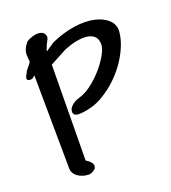

<svg xmlns="http://www.w3.org/2000/svg" viewBox="-121 -720 734 826"><g transform="rotate(-20 245.5 -307.0)"><path d="M152.3 -45.4Q169.9 -35.2 177.2 -23.2Q184.6 -11.2 176.3 1.5Q168.9 8.3 162.4 11.5Q155.8 14.6 150.4 15.6Q145 16.6 140.1 15.6Q129.4 15.6 117.2 11.5Q105 7.3 95.5 0.7Q85.9 -5.9 80.1 -15.9Q74.2 -25.9 74.2 -37.6L70.3 -464.8L56.6 -454.1Q44.9 -452.6 39.6 -454.8Q34.2 -457 33.7 -462.4Q33.2 -467.8 36.1 -474.4Q39.1 -481 43.9 -488.3Q43.9 -491.2 48.3 -496.6Q52.7 -502 57.6 -508.1Q62.5 -514.2 66.9 -519.8Q71.3 -525.4 71.3 -527.3Q71.3 -541 70.1 -550.8Q68.8 -560.5 70.1 -568.8Q71.3 -577.1 75.4 -586.7Q79.6 -596.2 88.9 -607.9Q90.3 -612.8 104 -619.1Q117.7 -625.5 132.6 -628.4Q147.5 -631.3 161.4 -626.7Q175.3 -622.1 178.7 -606Q180.2 -597.7 174.1 -587.2Q168 -576.7 164.6 -568.8Q162.6 -561.5 160.9 -558.6Q159.2 -555.7 158.7 -553.7Q158.2 -551.8 157.5 -549.8Q156.7 -547.9 156.7 -543.9L195.8 -570.3Q251 -595.2 303.2 -602.8Q355.5 -610.4 395 -601.6Q434.6 -592.8 457.5 -570.8Q480.5 -548.8 478 -516.6Q475.6 -488.3 463.1 -456.3Q450.7 -424.3 429.4 -392.1Q408.2 -359.9 377.9 -330.1Q347.7 -300.3 310.5 -277.8Q281.7 -259.3 247.3 -250.7Q212.9 -242.2 190.9 -243.2Q176.3 -244.1 171.6 -252.2Q167 -260.3 170.2 -271Q173.3 -281.7 186.5 -292.5Q199.7 -303.2 220.7 -309.1Q249.5 -317.4 280.8 -342Q312 -366.7 336.9 -396.7Q361.8 -426.8 376 -455.6Q390.1 -484.4 385.7 -502.4Q383.8 -522 369.9 -532.5Q356 -543 335.2 -544.7Q314.5 -546.4 288.3 -541Q262.2 -535.6 233.4 -523.9L156.7 -482.9Z"/></g></svg>

Font: AKL 022
Style: Regular
Weight: 400
Designer: AKL
Foundry: AKL
Version: Version 2.053;August 19, 2024;FontCreator 13.0.0.2675 64-bit